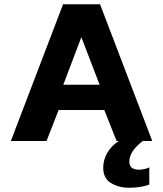

<svg xmlns="http://www.w3.org/2000/svg" viewBox="-20 -664 768 904"><path d="M31 0 277 -644H451L697 0H652Q624 21 606.5 45.5Q589 70 589 97Q589 117 601 126Q613 135 633 135Q646 135 660 132Q674 129 683 124V205Q669 211 643 215.5Q617 220 589 220Q538 220 502 197.5Q466 175 466 126Q466 88 485.5 55Q505 22 539 0H529L471 -146H256L199 0ZM278 -265H449L363 -489Z"/></svg>

Font: Kanit SemiBold
Style: Regular
Weight: 600
Designer: Katatrad Team
Foundry: CadsonDemak
Version: Version 2.000; ttfautohint (v1.8.3)